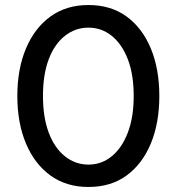

<svg xmlns="http://www.w3.org/2000/svg" viewBox="-20 -732 703 764"><path d="M332 12Q244 12 181 -33.5Q118 -79 83.5 -160.5Q49 -242 49 -350Q49 -458 83.5 -539.5Q118 -621 181 -666.5Q244 -712 332 -712Q421 -712 483.5 -666.5Q546 -621 580 -539.5Q614 -458 614 -350Q614 -242 580 -160.5Q546 -79 483.5 -33.5Q421 12 332 12ZM332 -77Q384 -77 424.5 -110Q465 -143 488.5 -204Q512 -265 512 -350Q512 -436 488.5 -496.5Q465 -557 424.5 -589.5Q384 -622 332 -622Q280 -622 238.5 -589.5Q197 -557 174 -496.5Q151 -436 151 -350Q151 -265 174 -204Q197 -143 238.5 -110Q280 -77 332 -77Z"/></svg>

Font: DM Sans 9pt Medium
Style: Regular
Weight: 500
Version: Version 4.004;gftools[0.9.30]